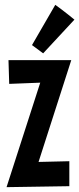

<svg xmlns="http://www.w3.org/2000/svg" viewBox="-20 -764 327 792"><path d="M15 -516 18 -418 146 -423 7 8 266 4V-99L139 -96L274 -516ZM112 -578 158 -544 287 -683C287 -683 241 -721 208 -744Z"/></svg>

Font: Mouse Memoirs
Style: Regular
Weight: 400
Designer: Astigmatic (AOETI)
Foundry: Astigmatic (AOETI)
Version: Version 1.000